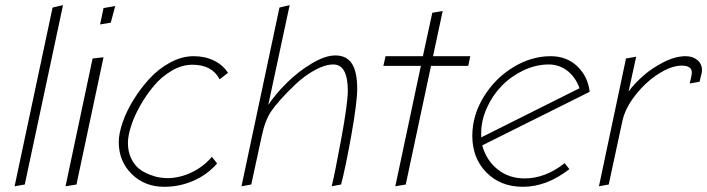

<svg xmlns="http://www.w3.org/2000/svg" viewBox="-20 -718 2718 738"><path d="M182.1 -689 36.1 -2 75.2 -8.8 222.2 -698.2Z M422.9 -694.8 377.9 -687 364.7 -624 405.8 -630.9ZM335.9 -493.2 231.9 -2 273.9 -8.8 377.9 -498Z M628.4 -33.2Q611.3 -33.2 593.5 -35.9Q575.7 -38.6 553 -47.6Q530.3 -56.6 512.9 -70.8Q495.6 -85 483.6 -110.4Q471.7 -135.7 471.7 -168.9Q471.7 -195.8 483.9 -233.9Q496.1 -272 519.3 -312.7Q542.5 -353.5 572 -388.7Q601.6 -423.8 640.6 -446.5Q679.7 -469.2 719.2 -469.2Q795.4 -469.2 824.2 -413.1L856.4 -438Q836.9 -468.3 802.5 -485.1Q768.1 -502 724.6 -502Q679.2 -502 634.3 -477.8Q589.4 -453.6 554.7 -415.8Q520 -377.9 492.7 -333.5Q465.3 -289.1 450.9 -246.3Q436.5 -203.6 436.5 -171.9Q436.5 -97.7 486.6 -48.8Q536.6 0 611.3 0Q670.4 0 723.6 -23.2Q776.9 -46.4 814.5 -89.8L794.4 -115.2Q764.2 -79.1 720.2 -57.1Q676.3 -35.2 628.4 -33.2Z M1093.3 -698.2 1054.2 -689 908.2 -2 945.8 -8.8 985.8 -193.8Q999 -256.8 1022.9 -291Q1035.2 -309.1 1058.8 -335.7Q1082.5 -362.3 1116.2 -394.3Q1149.9 -426.3 1189.5 -448.2Q1229 -470.2 1261.2 -470.2Q1316.9 -470.2 1316.9 -369.1Q1316.9 -321.3 1291.3 -182.4Q1265.6 -43.5 1254.9 -2L1291 -8.8Q1308.1 -73.2 1330.6 -199.2Q1353 -325.2 1353 -377Q1353 -441.4 1332.8 -473.1Q1312.5 -504.9 1269 -504.9Q1230 -504.9 1178.5 -474.1Q1127 -443.4 1083.5 -400.6Q1040 -357.9 1011.2 -314.9Z M1787.6 -502H1644.5L1681.6 -675.8L1641.6 -668.9L1605.5 -502H1461.9L1453.6 -464.8H1597.7L1499.5 -2L1539.6 -8.8L1636.7 -464.8H1779.8Z M1990.2 0Q2081.5 0 2168.5 -67.9L2150.4 -90.8Q2076.2 -32.2 1996.6 -32.2Q1936.5 -32.2 1893.1 -66.7Q1849.6 -101.1 1833.5 -159.2L2246.6 -365.2Q2239.7 -424.3 2199 -463.1Q2158.2 -502 2096.7 -502Q2022 -502 1952.1 -459.2Q1882.3 -416.5 1838.9 -345.2Q1795.4 -273.9 1795.4 -195.8Q1795.4 -110.4 1849.6 -55.2Q1903.8 0 1990.2 0ZM2089.4 -470.2Q2129.4 -470.2 2160.9 -445.8Q2192.4 -421.4 2207.5 -378.9L1829.6 -189.9V-206.1Q1829.6 -254.9 1851.3 -303.2Q1873 -351.6 1908.7 -388.2Q1944.3 -424.8 1992.2 -447.5Q2040 -470.2 2089.4 -470.2Z M2425.3 -500 2386.2 -493.2 2282.2 -2 2319.8 -8.8 2372.1 -252Q2382.8 -302.2 2422.9 -353Q2462.9 -403.8 2512.2 -434.8Q2561.5 -465.8 2600.1 -465.8Q2639.2 -465.8 2639.2 -439Q2639.2 -436.5 2638.7 -433.1Q2638.2 -429.7 2637.5 -425.5Q2636.7 -421.4 2636.2 -418.9L2630.9 -397L2668.9 -403.8L2677.2 -438Q2678.2 -441.9 2678.2 -449.2Q2678.2 -472.2 2660.6 -487.1Q2643.1 -502 2615.2 -502Q2575.7 -502 2530.3 -478.8Q2484.9 -455.6 2451.7 -426Q2418.5 -396.5 2396 -366.2Z"/></svg>

Font: Comic Neue Angular Light Italic
Style: Regular
Weight: 300
Italic angle: -12°
Designer: Craig Rozynski
Foundry: Craig Rozynski
Version: Version 2.003